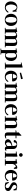

<svg xmlns="http://www.w3.org/2000/svg" viewBox="3675 -4502 1020 8411"><g transform="rotate(90 4185.5 -296.0)"><path d="M531 -137Q531 -133 529 -129Q527 -125 525 -120Q504 -83 468 -55.5Q432 -28 389 -13Q346 2 302 2Q264 2 219 -9Q174 -20 143 -42Q90 -80 65.5 -138.5Q41 -197 41 -259Q41 -336 71 -401Q101 -466 159 -505Q217 -544 301 -544Q316 -544 331 -541.5Q346 -539 360 -534Q374 -530 387.5 -523Q401 -516 414 -508Q417 -507 425 -503Q433 -499 436 -499Q442 -499 448.5 -502.5Q455 -506 461 -510Q466 -513 469.5 -516Q473 -519 476 -519Q483 -519 484.5 -515Q486 -511 487 -505Q488 -498 488 -487Q488 -476 489 -466Q490 -441 491.5 -410.5Q493 -380 494 -362Q495 -349 489 -341Q483 -333 467 -333Q456 -333 450.5 -338Q445 -343 442 -353Q432 -389 417.5 -423.5Q403 -458 374 -484Q364 -494 345 -505Q326 -516 311 -516Q279 -516 254 -493Q224 -467 206.5 -428Q189 -389 182 -346.5Q175 -304 175 -265Q175 -237 182 -198.5Q189 -160 204.5 -123Q220 -86 246 -61.5Q272 -37 309 -37Q361 -37 404 -64.5Q447 -92 476 -130Q480 -135 482.5 -139.5Q485 -144 489 -148Q494 -152 498 -154.5Q502 -157 508 -157Q516 -157 523.5 -151Q531 -145 531 -137Z M972 -264Q972 -295 968 -337Q964 -379 951.5 -418.5Q939 -458 913.5 -484.5Q888 -511 844 -511Q804 -511 780 -485Q756 -459 743.5 -420Q731 -381 726.5 -341Q722 -301 722 -272Q722 -241 726 -199Q730 -157 743 -117.5Q756 -78 782 -52Q808 -26 852 -26Q894 -26 918 -51.5Q942 -77 953.5 -115.5Q965 -154 968.5 -194.5Q972 -235 972 -264ZM1117 -259Q1117 -183 1082 -123.5Q1047 -64 986.5 -29.5Q926 5 847 5Q768 5 708.5 -31Q649 -67 616 -128.5Q583 -190 583 -265Q583 -343 616 -405.5Q649 -468 709 -505Q769 -542 851 -542Q941 -542 1000 -506Q1059 -470 1088 -406Q1117 -342 1117 -259Z M2056 -13Q2056 4 2037 4Q2009 4 1980 1.5Q1951 -1 1922 -1Q1893 -1 1864 1.5Q1835 4 1806 4Q1799 4 1794.5 -2Q1790 -8 1790 -14Q1790 -24 1796.5 -27.5Q1803 -31 1811 -31Q1819 -31 1827 -30.5Q1835 -30 1842 -30Q1851 -30 1853 -34.5Q1855 -39 1855 -46L1857 -348Q1857 -374 1856 -406.5Q1855 -439 1844 -463Q1836 -483 1824.5 -491.5Q1813 -500 1790 -500Q1772 -500 1752.5 -490Q1733 -480 1716 -465.5Q1699 -451 1689 -438Q1692 -419 1692.5 -398.5Q1693 -378 1693 -358V-53Q1693 -43 1696 -36Q1699 -29 1711 -29Q1718 -29 1724.5 -30Q1731 -31 1738 -31Q1755 -31 1755 -13Q1755 4 1736 4Q1708 4 1680.5 1.5Q1653 -1 1625 -1Q1597 -1 1568.5 1.5Q1540 4 1511 4Q1504 4 1499.5 -2Q1495 -8 1495 -14Q1495 -25 1504 -28Q1513 -31 1524.5 -30Q1536 -29 1543 -29Q1555 -29 1557.5 -35.5Q1560 -42 1560 -53Q1560 -127 1559.5 -200.5Q1559 -274 1559 -348Q1559 -374 1557.5 -406.5Q1556 -439 1546 -463Q1537 -486 1524.5 -492Q1512 -498 1489 -498Q1477 -498 1458.5 -485.5Q1440 -473 1424 -458Q1408 -443 1400 -433Q1400 -338 1399.5 -243Q1399 -148 1399 -53Q1399 -42 1403 -35.5Q1407 -29 1418 -29Q1425 -29 1431.5 -30Q1438 -31 1445 -31Q1462 -31 1462 -13Q1462 4 1443 4Q1415 4 1387 1.5Q1359 -1 1330 -1Q1301 -1 1271 1.5Q1241 4 1212 4Q1205 4 1200.5 -2Q1196 -8 1196 -14Q1196 -22 1202 -26.5Q1208 -31 1215 -31Q1223 -31 1231.5 -30.5Q1240 -30 1248 -30Q1261 -30 1262.5 -43.5Q1264 -57 1264 -66Q1264 -160 1263.5 -254.5Q1263 -349 1263 -443Q1263 -453 1261 -465.5Q1259 -478 1245 -478Q1235 -478 1224 -476.5Q1213 -475 1202 -475Q1195 -475 1188.5 -478.5Q1182 -482 1182 -490Q1182 -497 1186.5 -500.5Q1191 -504 1197 -505Q1210 -509 1223 -510.5Q1236 -512 1249 -514Q1272 -519 1296 -524.5Q1320 -530 1342 -537Q1347 -538 1350.5 -539Q1354 -540 1358 -540Q1370 -540 1377 -528Q1383 -518 1386 -504.5Q1389 -491 1392 -479Q1426 -507 1463.5 -522Q1501 -537 1546 -537Q1583 -537 1618.5 -522Q1654 -507 1673 -475Q1705 -505 1745 -521.5Q1785 -538 1830 -538Q1898 -538 1933.5 -519Q1969 -500 1982 -460.5Q1995 -421 1994 -358L1992 -53Q1992 -45 1994.5 -37.5Q1997 -30 2007 -30Q2015 -30 2023 -30.5Q2031 -31 2039 -31Q2056 -31 2056 -13Z M2508 -281Q2508 -305 2505.5 -340Q2503 -375 2493.5 -410Q2484 -445 2464 -468Q2444 -491 2409 -491Q2370 -491 2346 -468Q2322 -445 2307 -413V-157Q2307 -134 2315.5 -105Q2324 -76 2342.5 -55Q2361 -34 2391 -34Q2427 -34 2449.5 -51.5Q2472 -69 2484 -97.5Q2496 -126 2501 -159Q2506 -192 2507 -224.5Q2508 -257 2508 -281ZM2651 -280Q2651 -200 2623.5 -137.5Q2596 -75 2539 -39.5Q2482 -4 2394 -4Q2373 -4 2348.5 -13.5Q2324 -23 2306 -33V136Q2306 143 2308.5 152Q2311 161 2321 161Q2329 161 2341 160Q2353 159 2362 162Q2371 165 2371 177Q2371 194 2353 194Q2325 194 2297 191.5Q2269 189 2240 189Q2211 189 2181 191.5Q2151 194 2122 194Q2115 194 2110.5 188.5Q2106 183 2106 176Q2106 160 2124 160Q2132 160 2140 160.5Q2148 161 2155 161Q2166 161 2169.5 153.5Q2173 146 2173 138Q2173 -7 2173.5 -152Q2174 -297 2174 -441Q2174 -451 2172 -464Q2170 -477 2156 -477Q2146 -477 2136.5 -476Q2127 -475 2117 -475Q2110 -475 2101.5 -478Q2093 -481 2093 -490Q2093 -497 2097.5 -500Q2102 -503 2108 -505Q2119 -508 2131 -509Q2143 -510 2154 -512Q2206 -521 2251 -536Q2256 -538 2260.5 -539Q2265 -540 2269 -540Q2278 -540 2283.5 -529Q2289 -518 2292.5 -505Q2296 -492 2298 -485Q2316 -496 2340.5 -506Q2365 -516 2389 -522.5Q2413 -529 2428 -529Q2479 -529 2520.5 -508Q2562 -487 2591 -451Q2620 -415 2635.5 -371Q2651 -327 2651 -280Z M3013 -15Q3013 2 2994 2Q2963 2 2931.5 0Q2900 -2 2869 -2Q2837 -2 2802.5 0.5Q2768 3 2736 3Q2729 3 2724.5 -3Q2720 -9 2720 -15Q2720 -23 2726 -27.5Q2732 -32 2739 -32Q2749 -32 2760.5 -31.5Q2772 -31 2782 -31Q2793 -31 2797 -38.5Q2801 -46 2801 -54V-668Q2801 -678 2798 -691.5Q2795 -705 2781 -705Q2772 -705 2759 -702.5Q2746 -700 2732 -698Q2724 -697 2720 -702.5Q2716 -708 2716 -715Q2716 -722 2721 -725.5Q2726 -729 2732 -730Q2758 -736 2784 -741Q2811 -747 2843.5 -756Q2876 -765 2906 -772Q2914 -774 2920 -774Q2927 -774 2933 -771Q2939 -768 2939 -760Q2939 -583 2938 -407Q2937 -231 2937 -55Q2937 -46 2942 -39Q2947 -32 2957 -32Q2967 -32 2976.5 -32.5Q2986 -33 2996 -33Q3013 -33 3013 -15Z M3411 -353Q3410 -371 3408 -398Q3406 -425 3399 -451.5Q3392 -478 3377 -495.5Q3362 -513 3335 -513Q3308 -513 3288.5 -496Q3269 -479 3255.5 -453Q3242 -427 3233.5 -399.5Q3225 -372 3222 -351Q3238 -350 3253.5 -350Q3269 -350 3285 -350Q3348 -350 3411 -353ZM3565 -132Q3565 -128 3563.5 -124Q3562 -120 3560 -115Q3541 -77 3506 -50.5Q3471 -24 3427.5 -10Q3384 4 3342 4Q3260 4 3200.5 -30Q3141 -64 3109 -123.5Q3077 -183 3077 -260Q3077 -337 3107.5 -400.5Q3138 -464 3196.5 -502Q3255 -540 3338 -540Q3433 -540 3490 -488.5Q3547 -437 3547 -343Q3547 -316 3520 -316Q3494 -316 3468 -316.5Q3442 -317 3416 -317Q3367 -317 3317 -317Q3267 -317 3217 -316Q3214 -286 3214 -257Q3214 -226 3222 -188.5Q3230 -151 3246 -116.5Q3262 -82 3287.5 -59.5Q3313 -37 3348 -37Q3398 -37 3435 -56Q3472 -75 3502 -112Q3508 -120 3513 -127.5Q3518 -135 3524 -142Q3528 -147 3531.5 -149.5Q3535 -152 3542 -152Q3550 -152 3557.5 -146.5Q3565 -141 3565 -132ZM3448 -707 3174 -652 3160 -707 3428 -786Z M4475 -13Q4475 4 4456 4Q4428 4 4399 1.5Q4370 -1 4341 -1Q4312 -1 4283 1.5Q4254 4 4225 4Q4218 4 4213.5 -2Q4209 -8 4209 -14Q4209 -24 4215.5 -27.5Q4222 -31 4230 -31Q4238 -31 4246 -30.5Q4254 -30 4261 -30Q4270 -30 4272 -34.5Q4274 -39 4274 -46L4276 -348Q4276 -374 4275 -406.5Q4274 -439 4263 -463Q4255 -483 4243.5 -491.5Q4232 -500 4209 -500Q4191 -500 4171.5 -490Q4152 -480 4135 -465.5Q4118 -451 4108 -438Q4111 -419 4111.5 -398.5Q4112 -378 4112 -358V-53Q4112 -43 4115 -36Q4118 -29 4130 -29Q4137 -29 4143.5 -30Q4150 -31 4157 -31Q4174 -31 4174 -13Q4174 4 4155 4Q4127 4 4099.5 1.5Q4072 -1 4044 -1Q4016 -1 3987.5 1.5Q3959 4 3930 4Q3923 4 3918.5 -2Q3914 -8 3914 -14Q3914 -25 3923 -28Q3932 -31 3943.5 -30Q3955 -29 3962 -29Q3974 -29 3976.5 -35.5Q3979 -42 3979 -53Q3979 -127 3978.5 -200.5Q3978 -274 3978 -348Q3978 -374 3976.5 -406.5Q3975 -439 3965 -463Q3956 -486 3943.5 -492Q3931 -498 3908 -498Q3896 -498 3877.5 -485.5Q3859 -473 3843 -458Q3827 -443 3819 -433Q3819 -338 3818.5 -243Q3818 -148 3818 -53Q3818 -42 3822 -35.5Q3826 -29 3837 -29Q3844 -29 3850.5 -30Q3857 -31 3864 -31Q3881 -31 3881 -13Q3881 4 3862 4Q3834 4 3806 1.5Q3778 -1 3749 -1Q3720 -1 3690 1.5Q3660 4 3631 4Q3624 4 3619.5 -2Q3615 -8 3615 -14Q3615 -22 3621 -26.5Q3627 -31 3634 -31Q3642 -31 3650.5 -30.5Q3659 -30 3667 -30Q3680 -30 3681.5 -43.5Q3683 -57 3683 -66Q3683 -160 3682.5 -254.5Q3682 -349 3682 -443Q3682 -453 3680 -465.5Q3678 -478 3664 -478Q3654 -478 3643 -476.5Q3632 -475 3621 -475Q3614 -475 3607.5 -478.5Q3601 -482 3601 -490Q3601 -497 3605.5 -500.5Q3610 -504 3616 -505Q3629 -509 3642 -510.5Q3655 -512 3668 -514Q3691 -519 3715 -524.5Q3739 -530 3761 -537Q3766 -538 3769.5 -539Q3773 -540 3777 -540Q3789 -540 3796 -528Q3802 -518 3805 -504.5Q3808 -491 3811 -479Q3845 -507 3882.5 -522Q3920 -537 3965 -537Q4002 -537 4037.5 -522Q4073 -507 4092 -475Q4124 -505 4164 -521.5Q4204 -538 4249 -538Q4317 -538 4352.5 -519Q4388 -500 4401 -460.5Q4414 -421 4413 -358L4411 -53Q4411 -45 4413.5 -37.5Q4416 -30 4426 -30Q4434 -30 4442 -30.5Q4450 -31 4458 -31Q4475 -31 4475 -13Z M4876 -353Q4875 -371 4873 -398Q4871 -425 4864 -451.5Q4857 -478 4842 -495.5Q4827 -513 4800 -513Q4773 -513 4753.5 -496Q4734 -479 4720.5 -453Q4707 -427 4698.5 -399.5Q4690 -372 4687 -351Q4703 -350 4718.5 -350Q4734 -350 4750 -350Q4813 -350 4876 -353ZM5030 -132Q5030 -128 5028.5 -124Q5027 -120 5025 -115Q5006 -77 4971 -50.5Q4936 -24 4892.5 -10Q4849 4 4807 4Q4725 4 4665.5 -30Q4606 -64 4574 -123.5Q4542 -183 4542 -260Q4542 -337 4572.5 -400.5Q4603 -464 4661.5 -502Q4720 -540 4803 -540Q4898 -540 4955 -488.5Q5012 -437 5012 -343Q5012 -316 4985 -316Q4959 -316 4933 -316.5Q4907 -317 4881 -317Q4832 -317 4782 -317Q4732 -317 4682 -316Q4679 -286 4679 -257Q4679 -226 4687 -188.5Q4695 -151 4711 -116.5Q4727 -82 4752.5 -59.5Q4778 -37 4813 -37Q4863 -37 4900 -56Q4937 -75 4967 -112Q4973 -120 4978 -127.5Q4983 -135 4989 -142Q4993 -147 4996.5 -149.5Q5000 -152 5007 -152Q5015 -152 5022.5 -146.5Q5030 -141 5030 -132Z M5657 -14Q5657 3 5638 3Q5609 3 5579 1.5Q5549 0 5520 0Q5492 0 5462.5 1.5Q5433 3 5404 3Q5397 3 5392.5 -2.5Q5388 -8 5388 -14Q5388 -32 5407 -32Q5416 -32 5425 -31Q5434 -30 5443 -30Q5455 -30 5455 -42V-378Q5455 -403 5451 -431.5Q5447 -460 5432 -480.5Q5417 -501 5383 -501Q5362 -501 5339 -485Q5316 -469 5298 -447.5Q5280 -426 5272 -408V-53Q5272 -46 5273.5 -38Q5275 -30 5285 -30Q5293 -30 5301.5 -30.5Q5310 -31 5318 -31Q5324 -31 5330 -27Q5336 -23 5336 -16Q5336 3 5317 3Q5289 3 5261 1Q5233 -1 5205 -1Q5174 -1 5143.5 1Q5113 3 5082 3Q5075 3 5070.5 -2.5Q5066 -8 5066 -14Q5066 -32 5085 -32Q5094 -32 5103 -31Q5112 -30 5121 -30Q5133 -30 5135 -35.5Q5137 -41 5137 -53V-447Q5137 -457 5135 -468Q5133 -479 5119 -479Q5109 -479 5099.5 -478Q5090 -477 5080 -477Q5073 -477 5064.5 -479.5Q5056 -482 5056 -491Q5056 -498 5060.5 -501.5Q5065 -505 5071 -506Q5081 -509 5092 -510Q5103 -511 5113 -512Q5121 -514 5139 -518.5Q5157 -523 5177.5 -528.5Q5198 -534 5214 -538Q5230 -542 5233 -542Q5243 -542 5249.5 -528.5Q5256 -515 5260 -499Q5264 -483 5266 -475Q5295 -500 5337.5 -518.5Q5380 -537 5419 -537Q5487 -537 5525.5 -520Q5564 -503 5579.5 -464Q5595 -425 5595 -359Q5595 -281 5594 -203Q5593 -125 5593 -47Q5593 -34 5601 -32Q5609 -30 5619 -30Q5624 -30 5629.5 -30.5Q5635 -31 5640 -31Q5657 -31 5657 -14Z M6048 -49Q6048 -35 6032 -24.5Q6016 -14 5992.5 -7.5Q5969 -1 5947.5 2.5Q5926 6 5915 6Q5836 6 5807.5 -27.5Q5779 -61 5779 -134Q5779 -218 5779.5 -301Q5780 -384 5780 -468H5737Q5729 -468 5722 -462Q5715 -456 5707 -456Q5694 -456 5694 -467Q5694 -471 5698.5 -482Q5703 -493 5704 -497Q5707 -503 5711.5 -504Q5716 -505 5722 -505H5781V-613Q5798 -622 5818 -638Q5838 -654 5856 -672.5Q5874 -691 5884 -706Q5888 -712 5891 -715Q5896 -721 5904 -721Q5912 -721 5918.5 -717.5Q5925 -714 5925 -706L5920 -505H6017Q6025 -505 6033 -501.5Q6041 -498 6041 -489Q6041 -467 6017 -467H5920L5919 -89Q5919 -76 5927.5 -60.5Q5936 -45 5953 -45Q5970 -45 5983.5 -47Q5997 -49 6013 -56Q6018 -58 6022.5 -60.5Q6027 -63 6032 -63Q6038 -63 6043 -59Q6048 -55 6048 -49Z M6379 -112Q6376 -159 6375 -205Q6374 -251 6375 -297Q6335 -290 6297.5 -271.5Q6260 -253 6236.5 -222Q6213 -191 6213 -145Q6213 -126 6218.5 -104Q6224 -82 6237.5 -66.5Q6251 -51 6275 -51Q6292 -51 6312 -61.5Q6332 -72 6350 -86.5Q6368 -101 6379 -112ZM6591 -56Q6591 -52 6587.5 -45Q6584 -38 6581 -34Q6548 2 6498 2Q6417 2 6388 -73Q6355 -39 6319 -20Q6283 -1 6235 -1Q6199 -1 6163 -16.5Q6127 -32 6103 -61Q6079 -90 6079 -128Q6079 -166 6098.5 -196Q6118 -226 6148.5 -248Q6179 -270 6210 -284Q6249 -301 6291.5 -310Q6334 -319 6375 -329Q6375 -346 6374 -376.5Q6373 -407 6368 -438.5Q6363 -470 6349.5 -491.5Q6336 -513 6310 -513Q6279 -513 6256 -495Q6233 -477 6224 -449Q6221 -440 6220.5 -431Q6220 -422 6218 -413Q6215 -397 6198 -390.5Q6181 -384 6167 -384Q6148 -384 6131 -392.5Q6114 -401 6114 -422Q6114 -430 6116.5 -437Q6119 -444 6122 -451Q6138 -489 6169.5 -507.5Q6201 -526 6240.5 -532Q6280 -538 6316 -538Q6400 -538 6453.5 -493.5Q6507 -449 6507 -363Q6507 -320 6507 -276.5Q6507 -233 6507 -189Q6507 -166 6507.5 -143.5Q6508 -121 6509 -98Q6510 -83 6516 -67Q6522 -51 6541 -51Q6549 -51 6555 -53.5Q6561 -56 6567 -60Q6571 -62 6574.5 -64Q6578 -66 6582 -66Q6591 -66 6591 -56Z M6912 -15Q6912 2 6893 2Q6863 2 6831.5 -0.5Q6800 -3 6770 -3Q6740 -3 6708 -0.5Q6676 2 6646 2Q6639 2 6634.5 -4Q6630 -10 6630 -16Q6630 -33 6648 -33Q6657 -33 6666.5 -32.5Q6676 -32 6685 -32Q6696 -32 6700 -40Q6704 -48 6704 -56V-454Q6704 -462 6702 -472.5Q6700 -483 6689 -483Q6676 -483 6662 -481Q6648 -479 6634 -479Q6627 -479 6620.5 -482Q6614 -485 6614 -493Q6614 -508 6629 -511Q6640 -514 6652.5 -515Q6665 -516 6676 -517Q6711 -522 6744.5 -529.5Q6778 -537 6812 -545Q6815 -546 6818 -546.5Q6821 -547 6824 -547Q6831 -547 6836.5 -543.5Q6842 -540 6842 -532Q6842 -414 6841 -294.5Q6840 -175 6840 -56Q6840 -47 6844.5 -39.5Q6849 -32 6860 -32Q6869 -32 6877.5 -32.5Q6886 -33 6895 -33Q6912 -33 6912 -15ZM6847 -700Q6847 -667 6824 -644Q6801 -621 6768 -621Q6735 -621 6712 -644Q6689 -667 6689 -700Q6689 -733 6712 -756Q6735 -779 6768 -779Q6801 -779 6824 -756Q6847 -733 6847 -700Z M7378 -417Q7378 -407 7371.5 -398.5Q7365 -390 7353 -390Q7333 -390 7327 -404Q7322 -417 7315 -434Q7308 -451 7297.5 -464Q7287 -477 7271 -477Q7262 -477 7254 -473Q7246 -469 7238 -464Q7207 -442 7185 -401Q7163 -360 7163 -322V-55Q7163 -31 7182 -31Q7192 -31 7200.5 -31.5Q7209 -32 7216 -32Q7234 -32 7234 -15Q7234 2 7215 2Q7185 2 7155 0.5Q7125 -1 7095 -1Q7064 -1 7033 0.5Q7002 2 6970 2Q6963 2 6958.5 -4Q6954 -10 6954 -16Q6954 -24 6960 -28.5Q6966 -33 6973 -33Q6983 -33 6992.5 -32.5Q7002 -32 7012 -32Q7023 -32 7026 -39.5Q7029 -47 7029 -56V-414Q7029 -424 7027.5 -439Q7026 -454 7020 -466Q7014 -478 7000 -478Q6990 -478 6980.5 -475.5Q6971 -473 6960 -473Q6942 -473 6942 -489Q6942 -502 6955 -505Q6969 -509 6984 -511Q6999 -513 7013 -516Q7028 -520 7048 -525Q7068 -530 7088 -534.5Q7108 -539 7121 -539Q7129 -539 7135.5 -537Q7142 -535 7146 -528Q7149 -523 7151.5 -505.5Q7154 -488 7156 -470Q7158 -452 7158 -444Q7192 -486 7230.5 -514Q7269 -542 7316 -542Q7330 -542 7348.5 -537.5Q7367 -533 7370 -516Q7372 -504 7374 -483Q7376 -462 7377 -443Q7378 -424 7378 -417Z M7757 -353Q7756 -371 7754 -398Q7752 -425 7745 -451.5Q7738 -478 7723 -495.5Q7708 -513 7681 -513Q7654 -513 7634.5 -496Q7615 -479 7601.5 -453Q7588 -427 7579.5 -399.5Q7571 -372 7568 -351Q7584 -350 7599.5 -350Q7615 -350 7631 -350Q7694 -350 7757 -353ZM7911 -132Q7911 -128 7909.5 -124Q7908 -120 7906 -115Q7887 -77 7852 -50.5Q7817 -24 7773.5 -10Q7730 4 7688 4Q7606 4 7546.5 -30Q7487 -64 7455 -123.5Q7423 -183 7423 -260Q7423 -337 7453.5 -400.5Q7484 -464 7542.5 -502Q7601 -540 7684 -540Q7779 -540 7836 -488.5Q7893 -437 7893 -343Q7893 -316 7866 -316Q7840 -316 7814 -316.5Q7788 -317 7762 -317Q7713 -317 7663 -317Q7613 -317 7563 -316Q7560 -286 7560 -257Q7560 -226 7568 -188.5Q7576 -151 7592 -116.5Q7608 -82 7633.5 -59.5Q7659 -37 7694 -37Q7744 -37 7781 -56Q7818 -75 7848 -112Q7854 -120 7859 -127.5Q7864 -135 7870 -142Q7874 -147 7877.5 -149.5Q7881 -152 7888 -152Q7896 -152 7903.5 -146.5Q7911 -141 7911 -132Z M8347 -144Q8347 -98 8327.5 -69Q8308 -40 8275.5 -24Q8243 -8 8204 -2Q8165 4 8126 4Q8102 4 8076.5 -1.5Q8051 -7 8028 -12Q8017 -14 8005.5 -16.5Q7994 -19 7983 -20Q7980 -37 7972.5 -67.5Q7965 -98 7957 -125Q7952 -145 7952 -153Q7952 -164 7959 -167.5Q7966 -171 7976 -171Q7984 -171 7989 -169.5Q7994 -168 7997 -161Q8009 -136 8019.5 -115.5Q8030 -95 8048 -75Q8057 -66 8072 -56Q8087 -46 8104 -38.5Q8121 -31 8134 -31Q8178 -31 8198.5 -52.5Q8219 -74 8219 -117Q8219 -147 8199.5 -168Q8180 -189 8151 -206Q8123 -223 8090 -239.5Q8057 -256 8028.5 -276Q8000 -296 7981.5 -324.5Q7963 -353 7963 -393Q7963 -444 7992 -476Q8021 -508 8065 -523Q8109 -538 8155 -538Q8175 -538 8196 -535Q8217 -532 8236 -524Q8244 -521 8258 -518Q8272 -515 8279 -515Q8287 -515 8294.5 -515Q8302 -515 8309 -519Q8311 -499 8313.5 -473.5Q8316 -448 8318.5 -426.5Q8321 -405 8321 -396Q8321 -386 8314.5 -379Q8308 -372 8297 -372Q8278 -372 8271.5 -388.5Q8265 -405 8256 -431Q8246 -458 8226 -481.5Q8206 -505 8157 -505Q8132 -505 8115 -490Q8098 -475 8089 -454.5Q8080 -434 8080 -415Q8080 -387 8099.5 -366Q8119 -345 8141 -333Q8168 -319 8203 -301.5Q8238 -284 8269 -264Q8304 -242 8325.5 -212Q8347 -182 8347 -144Z"/></g></svg>

Font: Kaisei Tokumin ExtraBold
Style: Regular
Weight: 800
Designer: Font-Kai, 金井和夫
Foundry: KAZUO KANAI
Version: Version 5.003